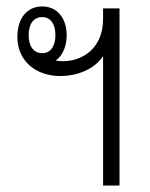

<svg xmlns="http://www.w3.org/2000/svg" viewBox="-20 -576 467 596"><path d="M300 0H351V-550H300V-517C300 -427 237 -386 175 -386C167 -386 160 -387 153 -388C177 -405 187 -437 187 -466C187 -519 158 -556 111 -556C65 -556 34 -521 34 -461C34 -386 92 -340 167 -340C224 -340 276 -364 300 -402ZM111 -411C83 -411 69 -434 69 -467C69 -500 83 -523 111 -523C138 -523 152 -500 152 -467C152 -434 138 -411 111 -411Z"/></svg>

Font: Noto Sans Thai Looped Condensed Light
Style: Regular
Weight: 300
Width: 3
Designer: Sasikarn Vongin, Ben Mitchell
Foundry: The Fontpad Ltd
Version: Version 1.001